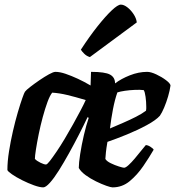

<svg xmlns="http://www.w3.org/2000/svg" viewBox="-20 -811 758 831"><path d="M167 0Q152 0 127 -9Q102 -18 76 -31Q50 -44 32 -56.5Q14 -69 12 -75Q12 -112 19 -156Q26 -200 36 -243.5Q46 -287 57 -324.5Q68 -362 76.5 -386Q85 -410 88 -414Q93 -421 111 -435Q129 -449 151 -464Q173 -479 192 -489.5Q211 -500 220 -500Q239 -500 264 -491.5Q289 -483 317 -470Q345 -457 372 -441L374 -500Q435 -500 456.5 -488Q478 -476 478 -450Q504 -470 542 -485Q580 -500 617 -500Q633 -500 656.5 -489Q680 -478 698.5 -464Q717 -450 718 -441Q715 -419 707.5 -393.5Q700 -368 690.5 -345.5Q681 -323 672 -310Q655 -291 615.5 -269.5Q576 -248 529.5 -229Q483 -210 445 -197Q440 -168 438.5 -152.5Q437 -137 436 -123Q442 -113 459.5 -104.5Q477 -96 494.5 -90.5Q512 -85 517 -85Q524 -85 536.5 -96.5Q549 -108 563 -124.5Q577 -141 590 -157.5Q603 -174 611 -183Q620 -183 631.5 -175.5Q643 -168 645 -163Q626 -130 600 -92Q574 -54 541.5 -27Q509 0 467 0Q460 0 440 -7Q420 -14 395.5 -26Q371 -38 350.5 -53Q330 -68 321 -84Q321 -105 327 -144Q333 -183 343 -226Q353 -269 364 -301L359 -304Q343 -270 322 -229Q301 -188 278.5 -147.5Q256 -107 235 -73.5Q214 -40 196 -20Q178 0 167 0ZM179 -99Q184 -99 196 -114.5Q208 -130 225 -155Q242 -180 260.5 -211Q279 -242 296.5 -273.5Q314 -305 328.5 -332.5Q343 -360 351 -378Q304 -392 270.5 -400Q237 -408 206 -410Q196 -398 185.5 -369.5Q175 -341 165 -304Q155 -267 147.5 -230Q140 -193 135.5 -164Q131 -135 131 -123Q140 -114 155.5 -106.5Q171 -99 179 -99ZM456 -255Q484 -267 513 -279.5Q542 -292 568.5 -305.5Q595 -319 612 -332Q613 -336 613 -341Q613 -346 613 -350Q613 -370 610 -392Q607 -414 602 -421Q586 -423 563.5 -422Q541 -421 520.5 -418Q500 -415 488 -411Q477 -380 469 -338.5Q461 -297 456 -255ZM369 -564Q355 -568 344.5 -578.5Q334 -589 330 -596Q367 -653 402 -697Q437 -741 463.5 -766Q490 -791 503 -791Q516 -791 531 -779.5Q546 -768 558 -750Q570 -732 572 -714Z"/></svg>

Font: Texturina Medium 12pt Black
Style: Italic
Weight: 900
Italic angle: -11°
Version: Version 1.002